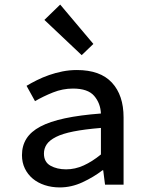

<svg xmlns="http://www.w3.org/2000/svg" viewBox="-20 -807 640 839"><path d="M241 12Q206 12 175.5 2Q145 -8 123 -26.5Q101 -45 88.5 -71Q76 -97 76 -129Q76 -170 95.5 -201Q115 -232 156.5 -254Q198 -276 263.5 -290Q329 -304 421 -311Q419 -356 391.5 -388Q364 -420 299 -420Q254 -420 211.5 -403Q169 -386 133 -365L96 -432Q116 -444 141 -456.5Q166 -469 194.5 -479Q223 -489 253.5 -495Q284 -501 316 -501Q418 -501 469 -446Q520 -391 520 -294V0H439L431 -63H428Q389 -33 340.5 -10.5Q292 12 241 12ZM269 -67Q308 -67 345.5 -84Q383 -101 421 -132V-248Q349 -242 301 -232.5Q253 -223 224.5 -208.5Q196 -194 184 -176Q172 -158 172 -136Q172 -99 200.5 -83Q229 -67 269 -67ZM337 -566 174 -720 243 -787 388 -615Z"/></svg>

Font: SauceCodePro Nerd Font Mono
Style: Regular
Weight: 500
Monospace: yes
Designer: Paul D. Hunt, Teo Tuominen
Foundry: Adobe Systems Incorporated
Version: Version 2.030;PS 1.000;hotconv 16.6.51;makeotf.lib2.5.65220;